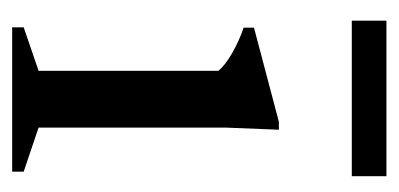

<svg xmlns="http://www.w3.org/2000/svg" viewBox="-190 -466 656 316"><g transform="rotate(90 138.0 -308.0)"><path d="M193.5 -439 190 -351V-43.5L262.5 -19V0H25V-19L96.5 -43.5V-339.5Q87.5 -350.5 67.5 -362Q47.5 -373.5 25.5 -381V-398L180.5 -439ZM14 -559V-616H270V-559Z"/></g></svg>

Font: Newsreader Text Medium
Style: Regular
Weight: 500
Designer: Hugues Gentile
Foundry: Production Type
Version: Version 1.001